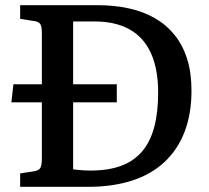

<svg xmlns="http://www.w3.org/2000/svg" viewBox="-20 -723 809 743"><path d="M58 0V-52L111 -60Q130 -63 136 -73Q142 -83 142 -112V-327H24L32 -397H142V-595Q142 -621 135.5 -630.5Q129 -640 109 -642L58 -650V-703H356Q422 -703 479 -690.5Q536 -678 580.5 -652Q625 -626 656.5 -586.5Q688 -547 704.5 -494Q721 -441 721 -372Q721 -283 694.5 -213.5Q668 -144 616.5 -96Q565 -48 490.5 -24Q416 0 321 0ZM330 -63Q399 -63 448 -81Q497 -99 529 -136Q561 -173 576.5 -230Q592 -287 592 -365Q592 -456 564 -517.5Q536 -579 481 -609.5Q426 -640 346 -640H263V-397H432V-327H263V-68Q274 -66 293 -64.5Q312 -63 330 -63Z"/></svg>

Font: Literata 18pt Medium
Style: Regular
Weight: 500
Designer: Latin by Veronika Burian and Jose Scaglione. Greek by Irene Vlachou. Cyrillic by Vera Evstafieva.
Foundry: TypeTogether
Version: Version 3.103;gftools[0.9.29]